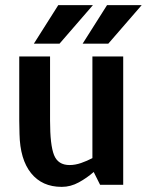

<svg xmlns="http://www.w3.org/2000/svg" viewBox="-20 -720 572 748"><path d="M220 8Q144 8 101 -45.5Q58 -99 56 -198L55 -250V-500H175V-250Q175 -155 190.5 -116Q206 -77 251 -77Q273 -77 296 -85Q319 -93 340 -104V-500H460V0H370L345 -50Q319 -27 287 -9.5Q255 8 221 8Q220 8 220 8ZM342 -700 212 -550H112L207 -700ZM532 -700 402 -550H302L397 -700Z"/></svg>

Font: Epunda Sans SemiBold
Style: Regular
Weight: 600
Designer: Simon Atzbach
Foundry: typofactur
Version: Version 2.204; ttfautohint (v1.8.4.7-5d5b)